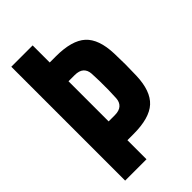

<svg xmlns="http://www.w3.org/2000/svg" viewBox="-242 -877 954 954"><g transform="rotate(-45 234.5 -400.0)"><path d="M40 0V-800H190V-680H233Q345 -680 394.8 -634.8Q444.5 -589.5 448 -485Q449.5 -443 449.5 -407Q449.5 -371 448 -329Q444.5 -225 394.8 -179.5Q345 -134 233 -134H190V0ZM190 -266H233Q264.5 -266 280.5 -280.5Q296.5 -295 298 -321Q299.5 -345.5 300 -376.2Q300.5 -407 300 -437.8Q299.5 -468.5 298 -493Q296.5 -519.5 280.5 -533.8Q264.5 -548 233 -548H190Z"/></g></svg>

Font: Big Shoulders Display Thin Black
Style: Regular
Weight: 900
Version: Version 2.002